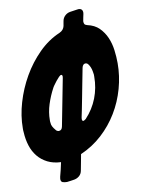

<svg xmlns="http://www.w3.org/2000/svg" viewBox="-115 -896 792 1082"><g transform="rotate(-10 281.0 -355.0)"><path d="M444 -732Q486 -723 511.5 -697.5Q537 -672 551.5 -638.5Q566 -605 571 -566Q576 -527 576 -491Q576 -418 556 -346.5Q536 -275 498.5 -213Q461 -151 407 -101.5Q353 -52 284 -22Q279 1 275.5 23.5Q272 46 267 68Q264 88 249.5 100Q235 112 215 114Q205 116 202 116L179 119Q166 119 155 115.5Q144 112 144 96Q144 93 146 83Q151 66 155.5 46Q160 26 165 3Q121 1 88.5 -15.5Q56 -32 34 -59Q12 -86 0.5 -122Q-11 -158 -13 -199Q-14 -205 -14 -211Q-14 -217 -14 -222Q-14 -293 8 -368Q30 -443 69 -511Q108 -579 162.5 -633.5Q217 -688 283 -716Q307 -727 312 -750Q314 -758 314.5 -764.5Q315 -771 317 -778Q320 -795 332.5 -807Q345 -819 362 -822L403 -828Q406 -829 411 -829Q435 -829 435 -805Q435 -800 434 -797Q432 -788 430 -778Q428 -768 426 -757Q426 -746 429.5 -740.5Q433 -735 444 -732ZM344 -212Q388 -259 410.5 -317Q433 -375 433 -439V-451Q432 -458 430 -470Q428 -482 423.5 -493Q419 -504 412.5 -512.5Q406 -521 397 -521Q382 -521 377 -500Q368 -454 359.5 -410Q351 -366 344 -329.5Q337 -293 331.5 -265.5Q326 -238 323 -225Q322 -222 322 -216Q322 -204 330 -204Q333 -204 344 -212ZM205 -194Q218 -260 231 -328Q244 -396 257 -462Q258 -465 258 -470Q258 -481 251 -481Q246 -481 237.5 -472.5Q229 -464 220 -452.5Q211 -441 203.5 -430.5Q196 -420 194 -415Q173 -376 158.5 -331Q144 -286 144 -241Q144 -237 144 -233Q144 -229 145 -225Q145 -206 166 -182Q168 -178 173.5 -175Q179 -172 183 -172Q201 -172 205 -194Z"/></g></svg>

Font: Bangerz 2
Style: Regular
Weight: 400
Designer: vernon adams
Foundry: Vernon Adams
Version: Version 2.10;December 28, 2023;FontCreator 13.0.0.2683 64-bi